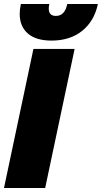

<svg xmlns="http://www.w3.org/2000/svg" viewBox="-30 -945 512 965"><path d="M69 -876Q69 -898 75 -925H218Q215 -913 215 -902Q215 -865 251 -865Q296 -865 308 -925H462Q444 -839 383 -790Q322 -741 229 -741Q151 -741 110 -776.5Q69 -812 69 -876ZM138 -699H345L197 0H-10Z"/></svg>

Font: Prompt ExtraBold
Style: Italic
Weight: 800
Italic angle: -12°
Designer: Katatrad Team
Foundry: CadsonDemak
Version: Version 1.001